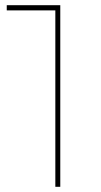

<svg xmlns="http://www.w3.org/2000/svg" viewBox="-20 -719 388 739"><path d="M6 -699H212V0H193V-679H6Z"/></svg>

Font: Gontserrat Thin
Style: Regular
Weight: 250
Designer: Julieta Ulanovsky
Foundry: Julieta Ulanovsky
Version: Version 6.001